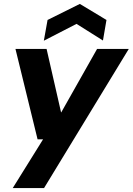

<svg xmlns="http://www.w3.org/2000/svg" viewBox="-20 -746 678 981"><path d="M45 215 200 -34H172L59 -496H218L292 -172H293L476 -496H638L205 215ZM204 -538 223 -644 388 -726 524 -644 506 -539 371 -624Z"/></svg>

Font: DM Sans 28pt Black
Style: Italic
Weight: 900
Italic angle: -10°
Version: Version 4.004;gftools[0.9.30]